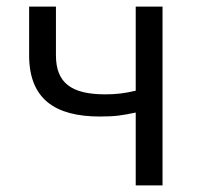

<svg xmlns="http://www.w3.org/2000/svg" viewBox="-20 -560 605 580"><path d="M390 0H471V-540H390V-286C356 -278 331 -275 298 -275C195 -275 149 -310 149 -393V-540H68V-393C68 -262 145 -208 282 -208C331 -208 351 -212 390 -220Z"/></svg>

Font: Noto Sans CJK SC DemiLight
Style: Regular
Weight: 350
Designer: Ryoko NISHIZUKA 西塚涼子 (kana, bopomofo & ideographs); Paul D. Hunt (Latin, Greek & Cyrillic); Sandoll Communications 산돌커뮤니
Foundry: Adobe
Version: Version 2.004;hotconv 1.0.118;makeotfexe 2.5.65603